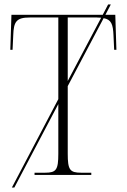

<svg xmlns="http://www.w3.org/2000/svg" viewBox="-20 -780 568 856"><path d="M33 56H44L240 -316V-95C240 -23 231 -10 181 -10H134V0H387V-10H342C291 -10 282 -23 282 -95V-396L442 -699C476 -693 484 -672 486 -622L489 -558H499L494 -714H450L474 -760H462L438 -714H31L26 -558H36L39 -622C41 -684 53 -702 113 -702H240V-338ZM282 -702H412C419 -702 425 -701 431 -701L282 -419Z"/></svg>

Font: Noto Serif Display SemiCondensed ExtraLight
Style: Regular
Weight: 200
Width: 4
Designer: Monotype Design Team
Foundry: Monotype Imaging Inc.
Version: Version 2.009